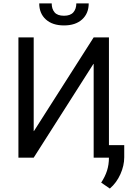

<svg xmlns="http://www.w3.org/2000/svg" viewBox="-20 -932 754 1135"><path d="M533.7 -710.9H624V0H533.7V-554.2H532.2L179.2 0H88.9V-710.9H179.2V-157.2H180.7ZM504.4 -912.1Q504.4 -852.5 465.3 -817.1Q426.3 -781.7 358.4 -781.7Q290 -781.7 251 -817.1Q211.9 -852.5 211.9 -912.1H285.6Q285.6 -878.9 302.7 -858.9Q319.8 -838.9 358.4 -838.9Q396 -838.9 413.6 -859.1Q431.2 -879.4 431.2 -912.1ZM714.4 -2Q714.4 46.9 691.9 97.4Q669.4 147.9 629.4 182.6L578.1 147.5Q601.6 111.8 612.8 76.4Q624 41 624 -0.5V-74.2H714.4Z"/></svg>

Font: Roboto Web
Style: Regular
Weight: 400
Designer: Google
Version: Version 1.200310; 2013